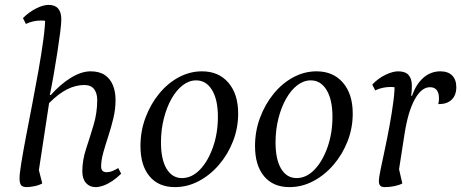

<svg xmlns="http://www.w3.org/2000/svg" viewBox="-20 -754 1888 786"><path d="M90 12Q72 12 66 3.5Q60 -5 60 -24Q60 -43 67.5 -89Q75 -135 87 -198Q99 -261 112.5 -330.5Q126 -400 138 -468Q150 -536 157.5 -592Q165 -648 165 -682L181 -663Q175 -667 167 -668.5Q159 -670 148 -670Q134 -670 118.5 -667Q103 -664 86 -656L74 -680Q99 -705 128 -719.5Q157 -734 179 -734Q205 -734 218 -719Q231 -704 231 -675Q231 -658 226.5 -622Q222 -586 215 -541Q208 -496 200 -450Q192 -404 184 -365H188Q227 -409 270 -435.5Q313 -462 351 -462Q387 -462 409.5 -446.5Q432 -431 442.5 -404.5Q453 -378 453 -345Q453 -307 444 -269.5Q435 -232 423.5 -197Q412 -162 403 -130Q394 -98 394 -72Q394 -49 417 -49Q428 -49 439.5 -53.5Q451 -58 464 -66L476 -43Q459 -26 440.5 -13.5Q422 -1 404 5.5Q386 12 371 12Q347 12 332 -5Q317 -22 317 -53Q317 -98 332.5 -145Q348 -192 363 -242Q378 -292 378 -344Q378 -373 365 -389.5Q352 -406 325 -406Q290 -406 255 -388.5Q220 -371 181 -332L135 -30L131 -90L153 -3Q138 5 119.5 8.5Q101 12 90 12Z M696 12Q629 12 592 -32.5Q555 -77 555 -156Q555 -217 575.5 -272Q596 -327 631 -370Q666 -413 711.5 -437.5Q757 -462 807 -462Q875 -462 915 -415.5Q955 -369 955 -289Q955 -230 934 -176Q913 -122 876.5 -79.5Q840 -37 793.5 -12.5Q747 12 696 12ZM725 -25Q765 -25 798 -59Q831 -93 851.5 -150.5Q872 -208 872 -276Q872 -346 848 -385.5Q824 -425 783 -425Q754 -425 728 -405Q702 -385 682 -349.5Q662 -314 650.5 -268Q639 -222 639 -171Q639 -101 662 -63Q685 -25 725 -25Z M1165 12Q1098 12 1061 -32.5Q1024 -77 1024 -156Q1024 -217 1044.5 -272Q1065 -327 1100 -370Q1135 -413 1180.5 -437.5Q1226 -462 1276 -462Q1344 -462 1384 -415.5Q1424 -369 1424 -289Q1424 -230 1403 -176Q1382 -122 1345.5 -79.5Q1309 -37 1262.5 -12.5Q1216 12 1165 12ZM1194 -25Q1234 -25 1267 -59Q1300 -93 1320.5 -150.5Q1341 -208 1341 -276Q1341 -346 1317 -385.5Q1293 -425 1252 -425Q1223 -425 1197 -405Q1171 -385 1151 -349.5Q1131 -314 1119.5 -268Q1108 -222 1108 -171Q1108 -101 1131 -63Q1154 -25 1194 -25Z M1555 12Q1542 12 1536.5 6Q1531 0 1531 -12Q1531 -26 1538 -60Q1545 -94 1555 -140.5Q1565 -187 1574.5 -238.5Q1584 -290 1590.5 -339Q1597 -388 1595 -426L1611 -392Q1610 -394 1600 -396Q1590 -398 1579 -398Q1565 -398 1549 -395Q1533 -392 1516 -384L1504 -408Q1529 -434 1558.5 -448Q1588 -462 1610 -462Q1639 -462 1652.5 -447Q1666 -432 1666 -403Q1666 -394 1665.5 -384Q1665 -374 1663 -362H1667Q1683 -409 1713 -435.5Q1743 -462 1783 -462Q1814 -462 1831 -445Q1848 -428 1848 -397Q1848 -364 1828.5 -345.5Q1809 -327 1774 -328Q1776 -335 1776.5 -341Q1777 -347 1777 -353Q1777 -373 1768 -385Q1759 -397 1740 -397Q1705 -397 1677.5 -346.5Q1650 -296 1636 -205L1610 -38L1607 -90L1627 -3Q1614 4 1594.5 8Q1575 12 1555 12Z"/></svg>

Font: Petrona
Style: Italic
Weight: 400
Italic angle: -9°
Designer: Ringo R. Seeber
Foundry: Ringo R. Seeber
Version: Version 2.001; ttfautohint (v1.8.3)